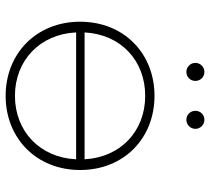

<svg xmlns="http://www.w3.org/2000/svg" viewBox="-52 -689 745 681"><g transform="rotate(90 320.5 -348.5)"><path d="M320 -29C195 -29 101 -117 95 -246H545C539 -117 445 -29 320 -29ZM320 -491C445 -491 538 -404 545 -276H95C102 -405 195 -491 320 -491ZM320 -524C169 -524 57 -415 57 -260C57 -106 169 4 320 4C471 4 583 -106 583 -260C583 -415 471 -524 320 -524ZM235 -637C253 -637 267 -651 267 -669C267 -687 253 -701 235 -701C218 -701 203 -687 203 -669C203 -651 218 -637 235 -637ZM405 -637C422 -637 437 -651 437 -669C437 -687 422 -701 405 -701C387 -701 373 -687 373 -669C373 -651 387 -637 405 -637Z"/></g></svg>

Font: Montserrat-Alt1 ExtLt
Style: Regular
Weight: 200
Designer: Differentunic
Foundry: Differentunic
Version: Version 7.222